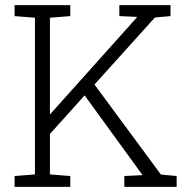

<svg xmlns="http://www.w3.org/2000/svg" viewBox="-20 -731 743 751"><path d="M349.6 -400.4 609.4 -48.3 670.9 -42.5V0H466.3V-42.5L536.1 -45.9L536.6 -47.4L311 -357.9L175.3 -207V-48.8L254.9 -42.5V0H37.1V-42.5L116.7 -48.8V-661.6L37.1 -668V-710.9H254.9V-668L175.3 -661.6V-283.2L515.1 -662.6L515.6 -665L446.8 -668V-710.9H647V-668L585.9 -662.6Z"/></svg>

Font: Hanuman Light
Style: Regular
Weight: 300
Designer: Danh Hong
Version: Version 8.002; ttfautohint (v1.8.3)